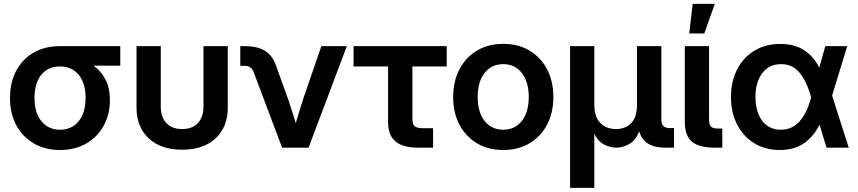

<svg xmlns="http://www.w3.org/2000/svg" viewBox="-20 -750 4357 975"><path d="M285.2 11.7Q209 11.7 151.9 -21.5Q94.7 -54.7 62.7 -114.3Q30.8 -173.8 30.8 -252.4Q30.8 -331.5 62.3 -390.6Q93.8 -449.7 150.6 -482.7Q207.5 -515.6 283.7 -515.6H590.8V-416.5H454.6Q492.7 -390.1 515.4 -346.9Q538.1 -303.7 538.1 -241.7Q538.1 -168.5 506.3 -111.1Q474.6 -53.7 417.7 -21Q360.8 11.7 285.2 11.7ZM285.2 -412.6H283.7Q224.6 -412.6 189.9 -370.6Q155.3 -328.6 155.3 -252.4Q155.3 -177.2 190.4 -134.3Q225.6 -91.3 285.2 -91.3Q344.2 -91.3 379.4 -134.3Q414.6 -177.2 414.6 -252.4Q414.6 -328.1 379.4 -370.4Q344.2 -412.6 285.2 -412.6Z M904.8 10.3Q797.4 10.3 735.4 -47.4Q673.3 -105 673.3 -203.6V-515.6H796.4V-210.4Q796.4 -155.8 824.7 -125.2Q853 -94.7 904.8 -94.7Q957 -94.7 985.1 -125.2Q1013.2 -155.8 1013.2 -210.4V-515.6H1136.7V-203.6Q1136.7 -105 1074.7 -47.4Q1012.7 10.3 904.8 10.3Z M1412.6 0 1267.6 -384.8Q1255.4 -416 1221.2 -416H1200.2V-515.6H1222.7Q1288.6 -515.6 1326.9 -491.2Q1365.2 -466.8 1382.8 -413.6L1442.9 -247.1Q1453.1 -216.3 1462.9 -185.8Q1472.7 -155.3 1481.9 -125Q1490.7 -155.3 1500.2 -185.8Q1509.8 -216.3 1519.5 -247.1L1611.8 -515.6H1741.2L1546.9 0Z M2105 0Q2025.9 0 1988.3 -31.7Q1950.7 -63.5 1950.7 -129.9V-412.6H1775.4V-515.6H2248.5V-412.6H2074.2V-147.9Q2074.2 -120.1 2085.2 -109.6Q2096.2 -99.1 2126.5 -99.1H2179.2V0Z M2535.6 11.7Q2459.5 11.7 2402.3 -22.2Q2345.2 -56.2 2313.2 -116.7Q2281.2 -177.2 2281.2 -257.3Q2281.2 -337.4 2313.2 -398.2Q2345.2 -459 2402.3 -493.2Q2459.5 -527.3 2535.6 -527.3Q2611.3 -527.3 2668.7 -493.2Q2726.1 -459 2758.1 -398.2Q2790 -337.4 2790 -257.3Q2790 -177.2 2758.1 -116.7Q2726.1 -56.2 2668.7 -22.2Q2611.3 11.7 2535.6 11.7ZM2535.6 -91.3Q2594.7 -91.3 2629.9 -135.7Q2665 -180.2 2665 -257.3Q2665 -334.5 2629.9 -379.4Q2594.7 -424.3 2535.6 -424.3Q2476.1 -424.3 2440.9 -379.6Q2405.8 -335 2405.8 -257.3Q2405.8 -180.2 2440.9 -135.7Q2476.1 -91.3 2535.6 -91.3Z M2875 204.1V-515.6H2998V-219.7Q2998 -155.8 3028.6 -125.2Q3059.1 -94.7 3107.9 -94.7Q3156.7 -94.7 3185.8 -125.2Q3214.8 -155.8 3214.8 -219.7V-515.6H3338.4V-142.6Q3338.4 -119.6 3348.9 -109.6Q3359.4 -99.6 3383.8 -99.6H3402.8V0H3358.4Q3249.5 0 3226.1 -83Q3207 -35.2 3173.6 -17.6Q3140.1 0 3109.9 0Q3081.5 0 3050 -14.9Q3018.6 -29.8 2998 -70.3V204.1Z M3612.3 0Q3529.8 0 3493.7 -30.5Q3457.5 -61 3457.5 -131.8V-515.6H3580.6V-144Q3580.6 -116.7 3590.6 -106.9Q3600.6 -97.2 3627.4 -97.2H3647.9V0ZM3480 -580.1 3497.6 -730.5H3609.9L3556.6 -580.1Z M3940.4 11.7Q3865.7 11.7 3809.8 -22.9Q3753.9 -57.6 3722.9 -118.4Q3691.9 -179.2 3691.9 -256.8Q3691.9 -335.4 3722.9 -396.5Q3753.9 -457.5 3810.3 -492.2Q3866.7 -526.9 3943.4 -526.9Q4013.2 -526.9 4061.8 -496.1Q4110.4 -465.3 4140.6 -406.7L4170.9 -515.6H4282.2L4205.6 -264.6L4290 0H4177.2L4141.6 -116.7Q4109.9 -53.7 4060.3 -21Q4010.7 11.7 3940.4 11.7ZM4099.1 -255.9 4098.1 -259.3Q4074.2 -342.3 4038.3 -383.3Q4002.4 -424.3 3946.8 -424.3Q3885.7 -424.3 3851.1 -378.9Q3816.4 -333.5 3816.4 -257.8Q3816.4 -181.6 3850.6 -136.5Q3884.8 -91.3 3945.3 -91.3Q4002.4 -91.3 4040.5 -134Q4078.6 -176.8 4099.1 -255.9Z"/></svg>

Font: Inter Display SemiBold
Style: Regular
Weight: 600
Designer: Rasmus Andersson
Foundry: rsms
Version: Version 4.001;git-9221beed3